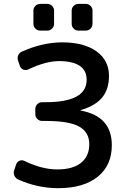

<svg xmlns="http://www.w3.org/2000/svg" viewBox="-20 -982 635 990"><path d="M215.8 -358.4H197.3Q182.6 -358.4 172.4 -368.7Q162.1 -378.9 162.1 -392.6V-419.9Q162.1 -434.6 172.4 -444.8Q182.6 -455.1 197.3 -455.1H215.8Q426.8 -455.1 426.8 -570.3Q426.8 -666 285.2 -667Q215.8 -667 126 -624Q113.3 -618.2 100.6 -623Q87.9 -627.9 83 -640.6L73.2 -668.9Q68.4 -682.6 73.7 -696.3Q79.1 -710 92.8 -715.8Q196.3 -762.7 299.8 -763.7Q413.1 -763.7 477.5 -717.3Q542 -670.9 542 -590.8Q542 -518.6 502.9 -474.6Q466.8 -434.6 395.5 -414.1Q395.5 -414.1 395.5 -413.1Q395.5 -412.1 395.5 -412.1Q556.6 -382.8 556.6 -233.4Q556.6 -128.9 483.4 -70.3Q410.2 -11.7 280.3 -11.7Q173.8 -11.7 73.2 -56.6Q59.6 -63.5 53.7 -77.1Q50.8 -84 50.8 -91.8Q50.8 -98.6 53.7 -105.5L63.5 -134.8Q68.4 -148.4 81.1 -153.3Q93.8 -158.2 105.5 -152.3Q196.3 -108.4 275.4 -108.4Q355.5 -108.4 397.9 -142.6Q440.4 -176.8 440.4 -238.3Q440.4 -299.8 388.7 -329.1Q336.9 -358.4 215.8 -358.4ZM187.5 -824.2Q172.9 -824.2 162.6 -834.5Q152.3 -844.7 152.3 -859.4V-927.7Q152.3 -941.4 162.6 -951.7Q172.9 -961.9 187.5 -961.9H224.6Q238.3 -961.9 248.5 -951.7Q258.8 -941.4 258.8 -927.7V-859.4Q258.8 -844.7 248.5 -834.5Q238.3 -824.2 224.6 -824.2ZM384.8 -824.2Q370.1 -824.2 359.9 -834.5Q349.6 -844.7 349.6 -859.4V-927.7Q349.6 -941.4 359.9 -951.7Q370.1 -961.9 384.8 -961.9H421.9Q436.5 -961.9 446.8 -951.7Q457 -941.4 457 -927.7V-859.4Q457 -844.7 446.8 -834.5Q436.5 -824.2 421.9 -824.2Z"/></svg>

Font: Gen Jyuu GothicL Medium
Style: Regular
Weight: 500
Designer: [Source Han Sans]
Ryoko NISHIZUKA  (kana & ideographs); Paul D. Hunt (Latin, Greek & Cyrillic); Wenlong ZHANG  (bopomofo
Version: Version 1.002.20150607